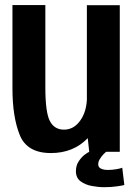

<svg xmlns="http://www.w3.org/2000/svg" viewBox="-20 -616 550 779"><path d="M342 0 336 -55.5Q278 5 186.5 5Q89.5 5 60 -68.5Q30.5 -142 30.5 -257.5V-595.5H164V-261.5Q164 -160.5 182.2 -125.2Q200.5 -90 239.5 -90Q280 -90 306 -127.5Q329.5 -160.5 332.5 -210.5V-595H466V0ZM403 143.5Q379 143.5 352.2 138.5Q325.5 133.5 306.8 119.5Q288 105.5 288 78.5Q288 55.5 299.5 38.2Q311 21 324.2 11.2Q337.5 1.5 342.5 0H410.5Q408 1.5 400.2 9.5Q392.5 17.5 385.5 28.5Q378.5 39.5 378.5 50.5Q378.5 63 389.8 68.2Q401 73.5 418 73.5Q434.5 73.5 452.2 70.5Q470 67.5 476 64.5L484.5 134.5Q479.5 136.5 455 140Q430.5 143.5 403 143.5Z"/></svg>

Font: Anybody SemiBold
Style: Regular
Weight: 600
Designer: Tyler Finck
Foundry: Etcetera Type Company
Version: Version 1.010; ttfautohint (v1.8.3) -l 8 -r 50 -G 200 -x 14 